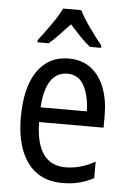

<svg xmlns="http://www.w3.org/2000/svg" viewBox="-55 -857 571 857"><g transform="rotate(5 231.0 -429.0)"><path d="M238 -597Q297 -597 337.5 -566Q378 -535 398.5 -481Q419 -427 419 -359V-303H130Q133 -112 265 -112Q332 -112 397 -149V-75Q365 -58 331.5 -49.5Q298 -41 257 -41Q186 -41 139.5 -75.5Q93 -110 70 -172Q47 -234 47 -316Q47 -451 97 -524Q147 -597 238 -597ZM238 -529Q141 -529 131 -369H338Q337 -436 313 -482.5Q289 -529 238 -529ZM274 -817Q291 -783 321 -741Q351 -699 377 -667V-657H327Q304 -675 281 -699Q258 -723 234 -750Q209 -723 185.5 -698.5Q162 -674 142 -657H92V-667Q119 -702 148 -743Q177 -784 193 -817Z"/></g></svg>

Font: Noto Sans Tamil UI Condensed
Style: Regular
Weight: 400
Width: 3
Designer: Jelle Bosma - Monotype Design Team
Foundry: Monotype Imaging Inc.
Version: Version 2.004; ttfautohint (v1.8.4.7-5d5b)